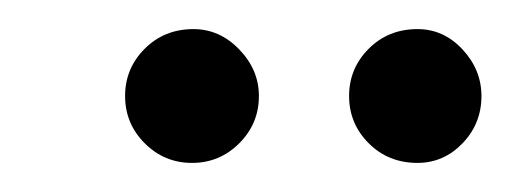

<svg xmlns="http://www.w3.org/2000/svg" viewBox="-20 -688 351 132"><path d="M112 -576Q93 -576 79.5 -589.5Q66 -603 66 -622Q66 -641 79.5 -654.5Q93 -668 113 -668Q131 -668 144.5 -654Q158 -640 158 -622Q158 -603 144.5 -589.5Q131 -576 112 -576ZM267 -576Q247 -576 233.5 -589.5Q220 -603 220 -622Q220 -641 233.5 -654.5Q247 -668 267 -668Q285 -668 298 -654Q311 -640 311 -622Q311 -603 298 -589.5Q285 -576 267 -576Z"/></svg>

Font: DM Sans 18pt Light
Style: Italic
Weight: 300
Italic angle: -10°
Designer: Colophon Foundry, Jonny Pinhorn
Foundry: Colophon Foundry
Version: Version 4.004;gftools[0.9.30]